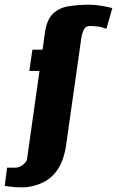

<svg xmlns="http://www.w3.org/2000/svg" viewBox="-96 -650 495 812"><path d="M12 142Q-9 143 -31.5 141.5Q-54 140 -76 136L-66 59H-30Q-22 59 -14.5 56Q-7 53 0 48Q6 43 11 37.5Q16 32 18 25L71 -350H28L41 -440H84L94 -512Q102 -568 129 -593Q156 -618 196.5 -624Q237 -630 282 -630Q308 -630 333 -625.5Q358 -621 379 -616L354 -528Q334 -536 317.5 -538Q301 -540 282 -540Q265 -540 257.5 -522.5Q250 -505 248 -490L184 -39Q175 25 150 63.5Q125 102 89 120Q53 138 12 142Z"/></svg>

Font: Alumni Sans Black
Style: Italic
Weight: 900
Italic angle: -8°
Version: Version 1.016